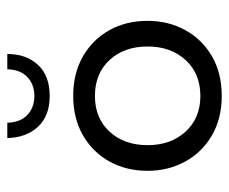

<svg xmlns="http://www.w3.org/2000/svg" viewBox="-72 -560 642 539"><g transform="rotate(-90 249.5 -291.0)"><path d="M249 10Q186 10 138.5 -17.5Q91 -45 65 -92.5Q39 -140 39 -198Q39 -258 65 -305Q91 -352 138.5 -379.5Q186 -407 249 -407Q313 -407 360.5 -379.5Q408 -352 434 -305Q460 -258 460 -198Q460 -140 434 -92.5Q408 -45 360.5 -17.5Q313 10 249 10ZM249 -50Q312 -50 350 -91.5Q388 -133 388 -198Q388 -264 350 -305Q312 -346 249 -346Q187 -346 149 -305Q111 -264 111 -198Q111 -133 149 -91.5Q187 -50 249 -50ZM249 -473Q193 -473 162.5 -506Q132 -539 131 -592H174Q175 -555 196 -535.5Q217 -516 249 -516Q281 -516 302 -535.5Q323 -555 324 -592H367Q367 -539 336.5 -506Q306 -473 249 -473Z"/></g></svg>

Font: Rokkitt
Style: Regular
Weight: 400
Designer: Vernon Adams
Foundry: Vernon Adams
Version: Version 3.103